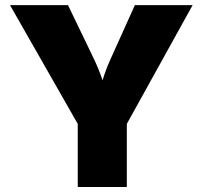

<svg xmlns="http://www.w3.org/2000/svg" viewBox="-20 -748 811 768"><path d="M291 0V-252.4L20 -727.5H252L356.9 -509.8Q371.1 -480.5 382.3 -449.5Q393.6 -418.5 405.3 -380.4H376.5Q387.2 -418.5 397.5 -449.5Q407.7 -480.5 421.4 -509.8L519.5 -727.5H750.5L487.3 -252.4V0Z"/></svg>

Font: Inter 16pt Black
Style: Regular
Weight: 900
Version: Version 4.001;git-66647c0bb